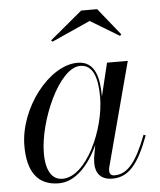

<svg xmlns="http://www.w3.org/2000/svg" viewBox="-51 -724 647 778"><g transform="rotate(-5 273.0 -335.0)"><path d="M338.5 -634.5 456 -563.5 461.5 -569.5 373 -679.5H308L176 -569.5L181.5 -564ZM524.5 -153 516 -156C474.5 -47 437 -2.5 385 -2.5C370 -2.5 364.5 -11 364.5 -22.5C364.5 -27 365 -33 366.5 -38.5L478.5 -460H394L361.5 -325.5C361.5 -399.5 347.5 -470 274.5 -470C158.5 -470 31 -305.5 31 -152.5C31 -51 69 10 157.5 10C225.5 10 281.5 -53 317.5 -132L309 -85C308 -78 307 -69 307 -58C307 -18 328 10 375 10C441.5 10 481.5 -38 524.5 -153ZM354 -324C354 -192 270.5 -7 174 -7C133 -7 107 -42 107 -116.5C107 -246.5 198 -456.5 284.5 -456.5C337.5 -456.5 354 -400 354 -324Z"/></g></svg>

Font: Bodoni* 24pt
Style: Italic
Weight: 400
Italic angle: -13°
Version: Version 2.3